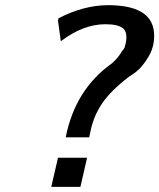

<svg xmlns="http://www.w3.org/2000/svg" viewBox="-20 -727 618 745"><path d="M205 -647 207 -656Q303 -706 398 -707Q565 -707 577 -606Q583 -554 558 -510Q533 -466 501 -443L480 -429Q410 -375 377.5 -327.5Q345 -280 333 -226L326 -194H235Q271 -379 414 -481Q440 -504 453 -528Q454 -529 456 -531.5Q458 -534 459 -535Q460 -536 461.5 -539Q463 -542 464 -544Q464 -546 465 -549.5Q466 -553 467 -555Q477 -600 458 -616.5Q439 -633 389 -633Q303 -633 216 -567ZM179 -2 205 -115H318L292 -2Z"/></svg>

Font: Coval
Style: Medium Italic
Weight: 500
Foundry: Context Ltd
Version: Version 001.000